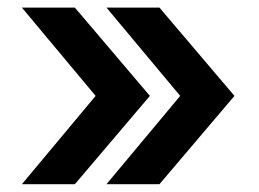

<svg xmlns="http://www.w3.org/2000/svg" viewBox="-20 -551 677 501"><path d="M37.1 -70.3 229.5 -300.8 37.1 -531.2H175.3L371.1 -300.8L175.3 -70.3ZM257.8 -70.3 450.2 -300.8 257.8 -531.2H396L591.8 -300.8L396 -70.3Z"/></svg>

Font: Inter Semi Bold
Style: Regular
Weight: 600
Designer: Rasmus Andersson
Foundry: rsms
Version: Version 4.000;git-e0f93cc